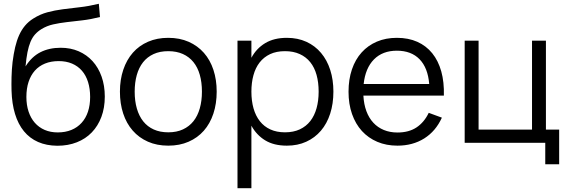

<svg xmlns="http://www.w3.org/2000/svg" viewBox="-20 -755 2986 1015"><path d="M283 15.5Q225.5 15 181.2 -4.5Q137 -24 106.5 -61.2Q76 -98.5 59.5 -152.5Q43 -206.5 41 -275.5Q40 -307.5 41 -348Q42 -388.5 46.5 -427.5Q52 -470.5 60.2 -505.8Q68.5 -541 81.2 -569.2Q94 -597.5 112.2 -619.2Q130.5 -641 156 -657Q192.5 -680 231 -690.2Q269.5 -700.5 311.8 -706Q354 -711.5 401.2 -716.8Q448.5 -722 502.5 -735L508.5 -665Q459 -652.5 415.2 -647.5Q371.5 -642.5 332.8 -638Q294 -633.5 260.8 -626Q227.5 -618.5 199 -601Q179.5 -589 165.2 -573Q151 -557 141.2 -533.8Q131.5 -510.5 125.2 -478.8Q119 -447 115 -404Q147.5 -455.5 193.8 -479Q240 -502.5 301 -502.5Q353 -502.5 395.8 -484Q438.5 -465.5 469.2 -431.8Q500 -398 517 -350.2Q534 -302.5 534 -244.5Q534 -185 516 -137Q498 -89 465.2 -55Q432.5 -21 386.2 -2.8Q340 15.5 283 15.5ZM285 -55Q325.5 -55 357.2 -68Q389 -81 411.2 -105.5Q433.5 -130 445 -164.5Q456.5 -199 456.5 -242.5Q456.5 -286 445.5 -321.2Q434.5 -356.5 413.2 -381Q392 -405.5 361 -418.8Q330 -432 290.5 -432Q249.5 -432 217.8 -419Q186 -406 164.2 -381.5Q142.5 -357 131 -322Q119.5 -287 119.5 -242.5Q119.5 -200 131 -165.2Q142.5 -130.5 164 -106Q185.5 -81.5 216.2 -68.2Q247 -55 285 -55Z M869.5 15Q809.5 15 762 -6Q714.5 -27 681.5 -64.8Q648.5 -102.5 631.2 -155Q614 -207.5 614 -270.5Q614 -334 631.8 -386.5Q649.5 -439 682.5 -476.5Q715.5 -514 763 -534.5Q810.5 -555 869.5 -555Q930 -555 977.5 -534Q1025 -513 1058 -475.5Q1091 -438 1108.2 -385.8Q1125.5 -333.5 1125.5 -270.5Q1125.5 -207 1108 -154.2Q1090.5 -101.5 1057.5 -64Q1024.5 -26.5 977 -5.8Q929.5 15 869.5 15ZM869.5 -55.5Q914 -55.5 947.2 -71Q980.5 -86.5 1002.8 -114.5Q1025 -142.5 1036.2 -182.2Q1047.5 -222 1047.5 -270.5Q1047.5 -320 1036.2 -359.5Q1025 -399 1002.5 -426.8Q980 -454.5 946.8 -469.5Q913.5 -484.5 869.5 -484.5Q825 -484.5 791.8 -469.2Q758.5 -454 736.2 -425.8Q714 -397.5 703 -358Q692 -318.5 692 -270.5Q692 -221 703.5 -181.2Q715 -141.5 737.2 -113.5Q759.5 -85.5 792.8 -70.5Q826 -55.5 869.5 -55.5Z M1235.5 240V-540H1309V-449.5Q1335.5 -499 1382 -527Q1428.5 -555 1496.5 -555Q1554 -555 1599.8 -534Q1645.5 -513 1677.2 -475.2Q1709 -437.5 1725.8 -385.2Q1742.5 -333 1742.5 -270.5Q1742.5 -207 1725.5 -154.2Q1708.5 -101.5 1676.5 -64Q1644.5 -26.5 1599 -5.8Q1553.5 15 1496.5 15Q1428 15 1382 -13Q1336 -41 1309 -90.5V240ZM1486.5 -55.5Q1531.5 -55.5 1565 -71.2Q1598.5 -87 1620.5 -115.2Q1642.5 -143.5 1653.5 -183Q1664.5 -222.5 1664.5 -270.5Q1664.5 -319.5 1653.5 -359Q1642.5 -398.5 1620.2 -426.2Q1598 -454 1564.5 -469.2Q1531 -484.5 1486.5 -484.5Q1441 -484.5 1407.8 -468.8Q1374.5 -453 1352.5 -424.8Q1330.5 -396.5 1319.8 -357.2Q1309 -318 1309 -270.5Q1309 -222 1320.2 -182.2Q1331.5 -142.5 1353.8 -114.2Q1376 -86 1409.2 -70.8Q1442.5 -55.5 1486.5 -55.5Z M2081 -54.5Q2141.5 -54.5 2182 -81.5Q2222.5 -108.5 2246.5 -158.5L2316 -133Q2283.5 -61.5 2222.8 -23.2Q2162 15 2081 15Q2022.5 15 1974.8 -5.2Q1927 -25.5 1893.2 -62.5Q1859.5 -99.5 1841 -152.2Q1822.5 -205 1822.5 -270Q1822.5 -335.5 1840.5 -388.2Q1858.5 -441 1892 -478Q1925.5 -515 1972.5 -535Q2019.5 -555 2078 -555Q2139 -555 2186 -534Q2233 -513 2265 -473.5Q2297 -434 2312.8 -377.5Q2328.5 -321 2326.5 -249.5H1901Q1903.5 -203.5 1917 -167.2Q1930.5 -131 1953.8 -106Q1977 -81 2009.2 -67.8Q2041.5 -54.5 2081 -54.5ZM2249 -311Q2242 -396.5 2198 -441.8Q2154 -487 2078 -487Q2002.5 -487 1957 -441Q1911.5 -395 1902.5 -311Z M2862.5 113.5V0H2436.5V-540H2510V-70H2792.5V-540H2866V-70H2936V113.5Z"/></svg>

Font: Vela Sans
Style: Regular
Weight: 400
Designer: Principal design: Mikhail Sharanda - project Manrope.
Design modification: Ravid Balaliev
Foundry: Mikhail Sharanda
Version: Version 1.001